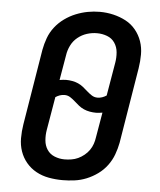

<svg xmlns="http://www.w3.org/2000/svg" viewBox="-53 -792 707 847"><g transform="rotate(5 300.0 -369.0)"><path d="M255 8Q224 8 194 2.5Q164 -3 138.5 -17Q113 -31 94.5 -53Q76 -75 66.5 -102.5Q57 -130 57 -160.5Q57 -191 62 -222L117 -557Q122 -584 131.5 -610Q141 -636 158.5 -658.5Q176 -681 199.5 -698Q223 -715 249 -725.5Q275 -736 301.5 -741Q328 -746 355 -746Q386 -746 415.5 -739Q445 -732 470.5 -718.5Q496 -705 514.5 -682.5Q533 -660 542.5 -632.5Q552 -605 552 -574.5Q552 -544 547 -513L492 -178Q487 -152 477.5 -126Q468 -100 451 -77Q434 -54 410.5 -37Q387 -20 361 -9.5Q335 1 308 4.5Q281 8 255 8ZM377 -368Q388 -368 398 -371.5Q408 -375 417 -381L442 -528Q446 -551 444 -574.5Q442 -598 429.5 -616.5Q417 -635 395.5 -643Q374 -651 351 -651Q328 -651 306 -644Q284 -637 265.5 -622Q247 -607 236.5 -585.5Q226 -564 223 -542L204 -431Q211 -432 218 -433Q225 -434 232 -434Q246 -434 260 -431.5Q274 -429 286.5 -423.5Q299 -418 309.5 -409.5Q320 -401 330 -392Q340 -383 351.5 -375.5Q363 -368 377 -368ZM256 -84Q271 -84 286.5 -86.5Q302 -89 316 -95.5Q330 -102 343 -112.5Q356 -123 365 -136Q374 -149 379 -163.5Q384 -178 386 -193L405 -304Q398 -303 391 -302Q384 -301 377 -301Q363 -301 349 -303.5Q335 -306 322.5 -311.5Q310 -317 299.5 -325.5Q289 -334 279 -343Q269 -352 257.5 -359.5Q246 -367 232 -367Q221 -367 211 -363.5Q201 -360 192 -354L167 -207Q163 -184 165 -160.5Q167 -137 179 -119Q191 -101 212 -92.5Q233 -84 256 -84Z"/></g></svg>

Font: Iosevka Slab Semibold Extended
Style: Italic
Weight: 600
Width: 7
Italic angle: -9°
Monospace: yes
Designer: Belleve Invis
Foundry: Belleve Invis
Version: Version 11.1.0; ttfautohint (v1.8.3)